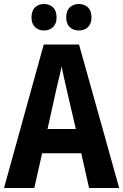

<svg xmlns="http://www.w3.org/2000/svg" viewBox="-20 -937 614 957"><path d="M424 0 385 -173H190L151 0H0L198 -715H374L574 0ZM314 -483Q306 -517 299.5 -547Q293 -577 287 -606Q284 -589 278.5 -566Q273 -543 267.5 -520.5Q262 -498 259 -484L217 -294H358ZM137 -850Q137 -883 154.5 -900Q172 -917 199 -917Q227 -917 244.5 -900Q262 -883 262 -850Q262 -819 244.5 -802Q227 -785 199 -785Q172 -785 154.5 -802Q137 -819 137 -850ZM310 -850Q310 -883 327.5 -900Q345 -917 373 -917Q401 -917 418.5 -900Q436 -883 436 -850Q436 -819 418.5 -802Q401 -785 373 -785Q345 -785 327.5 -802Q310 -819 310 -850Z"/></svg>

Font: Noto Sans Gurmukhi Condensed
Style: Bold
Weight: 700
Width: 3
Designer: Jelle Bosma - Monotype Design Team
Foundry: Monotype Imaging Inc.
Version: Version 2.004; ttfautohint (v1.8.4.7-5d5b)